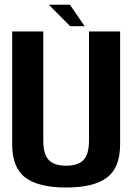

<svg xmlns="http://www.w3.org/2000/svg" viewBox="-20 -812 585 836"><path d="M268 4.5Q148.5 4.5 90.8 -38.5Q33 -81.5 33 -184V-675H168.5V-200Q168.5 -140 192.5 -115.2Q216.5 -90.5 268 -90.5Q319.5 -90.5 343.5 -115.2Q367.5 -140 367.5 -200V-675H503V-184Q503 -81.5 445.2 -38.5Q387.5 4.5 268 4.5ZM285.5 -698 192.5 -791.5H284.5L348.5 -698Z"/></svg>

Font: Anybody SemiBold
Style: Regular
Weight: 600
Designer: Tyler Finck
Foundry: Etcetera Type Company
Version: Version 1.010; ttfautohint (v1.8.3) -l 8 -r 50 -G 200 -x 14 